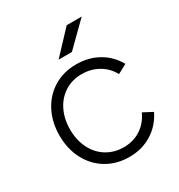

<svg xmlns="http://www.w3.org/2000/svg" viewBox="-175 -845 909 975"><g transform="rotate(-30 280.0 -357.5)"><path d="M47 -259Q47 -338 79.5 -400Q112 -462 169.5 -496.5Q227 -531 300 -531Q373 -531 430 -498.5Q487 -466 519 -408L465 -379Q441 -424 397.5 -449Q354 -474 300 -474Q245 -474 201.5 -447Q158 -420 133.5 -371Q109 -322 109 -259Q109 -197 133.5 -148Q158 -99 202 -72Q246 -45 302 -45Q358 -45 401.5 -73.5Q445 -102 468 -153L523 -124Q492 -60 434 -24Q376 12 302 12Q228 12 170 -22.5Q112 -57 79.5 -119Q47 -181 47 -259ZM359 -727H447L314 -596H236Z"/></g></svg>

Font: 寒蝉端黑体 Light
Style: Regular
Weight: 300
Designer: ChillDuanSans {Warren2060}; 
Source Han Sans {Ryoko NISHIZUKA 西塚涼子 (kana, bopomofo & ideographs); Paul D. Hunt (Latin, G
Foundry: ChillType&Adobe
Version: Version 1.300;Glyphs 3.3 (3306)